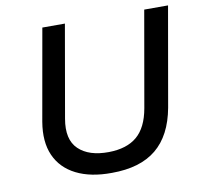

<svg xmlns="http://www.w3.org/2000/svg" viewBox="-81 -816 967 913"><g transform="rotate(-10 402.5 -360.0)"><path d="M387 9Q285 10 215.5 -25Q146 -60 116.5 -126.5Q87 -193 103 -288L181 -729H290L212 -283Q195 -185 244.5 -137.5Q294 -90 390 -91Q477 -92 526.5 -134Q576 -176 592 -267L673 -729H788L704 -250Q680 -119 602 -55Q524 9 387 9Z"/></g></svg>

Font: Hubot Sans Medium
Style: Italic
Weight: 500
Italic angle: -10°
Designer: Deni Anggara
Foundry: GitHub
Version: Version 1.001; ttfautohint (v1.8.4.7-5d5b);gftools[0.9.31]